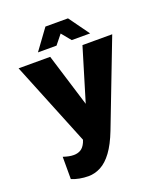

<svg xmlns="http://www.w3.org/2000/svg" viewBox="-157 -780 918 1079"><g transform="rotate(-20 302.5 -240.5)"><path d="M185 196Q158 196 131.5 191Q105 186 85 177V44Q104 50 118.5 53Q133 56 148 56Q171 56 189 45.5Q207 35 219 8.5Q231 -18 236 -66L240 30L22 -508H211L316 -167H301L404 -508H582L387 -1Q359 71 327 114.5Q295 158 259 177Q223 196 185 196ZM155 -555 244 -677H379L467 -555H357L311 -611L266 -555Z"/></g></svg>

Font: Maven Pro ExtraBold
Style: Regular
Weight: 800
Designer: Joe Prince
Foundry: Joe Prince
Version: Version 2.100